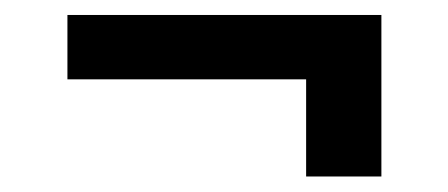

<svg xmlns="http://www.w3.org/2000/svg" viewBox="-20 -413 583 250"><path d="M476.6 -393.5H67.8V-309.7H378.6V-183.2H476.6Z"/></svg>

Font: Margiela Sans Text
Style: Regular
Weight: 400
Designer: Stefan Endress, Andreas Faust
Version: Version 1.100;FEAKit 1.0